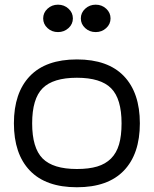

<svg xmlns="http://www.w3.org/2000/svg" viewBox="-20 -789 648 809"><path d="M304 -76.9Q354.5 -76.9 389.5 -87.4Q424.6 -97.9 447.8 -121.1Q470.9 -144.3 481.6 -180.5Q492.2 -216.8 492.2 -269.3Q492.2 -372.8 448.2 -417.1Q404.3 -461.4 304 -461.4Q203.6 -461.4 159.5 -417.1Q115.5 -372.8 115.5 -269.3Q115.5 -165.8 159.5 -121.3Q203.6 -76.9 304 -76.9ZM502.1 -70.3Q434.8 0 304 0Q173.1 0 105.8 -70.3Q38.6 -140.6 38.6 -269.3Q38.6 -397.9 105.8 -468.3Q173.1 -538.6 304 -538.6Q434.8 -538.6 502.1 -468.3Q569.3 -397.9 569.3 -269.3Q569.3 -140.6 502.1 -70.3ZM224.4 -653.8Q198.2 -653.8 180.1 -670.7Q161.9 -687.5 161.9 -711.4Q161.9 -735.4 180.2 -752.3Q198.5 -769.3 224.4 -769.3Q250.5 -769.3 268.8 -752.3Q287.1 -735.4 287.1 -711.4Q287.1 -687.5 268.7 -670.7Q250.2 -653.8 224.4 -653.8ZM383.3 -653.8Q357.2 -653.8 338.9 -670.7Q320.6 -687.5 320.6 -711.4Q320.6 -735.4 339 -752.3Q357.4 -769.3 383.3 -769.3Q409.2 -769.3 427.5 -752.3Q445.8 -735.4 445.8 -711.4Q445.8 -687.5 427.5 -670.7Q409.2 -653.8 383.3 -653.8Z"/></svg>

Font: Tecnico
Style: Grueso
Weight: 700
Version: Version 1.3